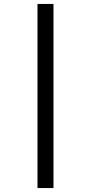

<svg xmlns="http://www.w3.org/2000/svg" viewBox="-20 -760 461 973"><path d="M170 193V-740H251V193Z"/></svg>

Font: Lexend Peta Light
Style: Regular
Weight: 300
Version: Version 1.007